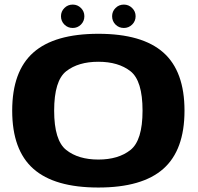

<svg xmlns="http://www.w3.org/2000/svg" viewBox="-20 -832 885 858"><path d="M419.5 6Q223.5 6 129 -77.8Q34.5 -161.5 34.5 -337.5Q34.5 -513.5 129 -597.2Q223.5 -681 419.5 -681Q615.5 -681 710 -597.2Q804.5 -513.5 804.5 -337.5Q804.5 -161.5 710 -77.8Q615.5 6 419.5 6ZM419.5 -119Q509 -119 563 -161.8Q617 -204.5 617 -337.5Q617 -471.5 563 -513.8Q509 -556 419.5 -556Q330 -556 276 -513.8Q222 -471.5 222 -337.5Q222 -204.5 276 -161.8Q330 -119 419.5 -119ZM305 -707Q283 -707 267.8 -722.2Q252.5 -737.5 252.5 -759.5Q252.5 -781 267.8 -796.2Q283 -811.5 305 -811.5Q326.5 -811.5 341.8 -796.2Q357 -781 357 -759.5Q357 -737.5 341.8 -722.2Q326.5 -707 305 -707ZM533.5 -707Q511.5 -707 496.2 -722.2Q481 -737.5 481 -759.5Q481 -781 496.2 -796.2Q511.5 -811.5 533.5 -811.5Q555 -811.5 570.5 -796.2Q586 -781 586 -759.5Q586 -737.5 570.5 -722.2Q555 -707 533.5 -707Z"/></svg>

Font: Anybody ExtraExpanded Regular
Style: Bold
Weight: 700
Width: 8
Designer: Tyler Finck
Foundry: Etcetera Type Company
Version: Version 1.010; ttfautohint (v1.8.3) -l 8 -r 50 -G 200 -x 14 